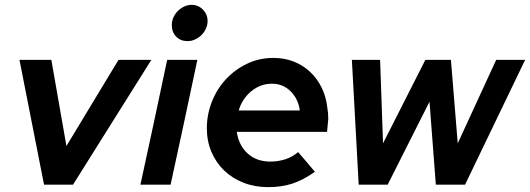

<svg xmlns="http://www.w3.org/2000/svg" viewBox="-20 -759 2178 789"><path d="M161 0 60 -513H191L253 -159L467 -513H602L280 0Z M751 -590Q722 -590 704 -608.5Q686 -627 686 -656Q686 -672 692.5 -687Q699 -702 710.5 -713.5Q722 -725 736.5 -732Q751 -739 767 -739Q795 -739 814 -719.5Q833 -700 833 -673Q833 -656 826 -641Q819 -626 808 -615Q797 -604 782 -597Q767 -590 751 -590ZM791 -513Q764 -384 736.5 -256.5Q709 -129 681 0H557Q585 -129 612.5 -256.5Q640 -384 667 -513Z M1274 -53Q1226 -19 1181.5 -4.5Q1137 10 1082 10Q1027 10 981 -8Q935 -26 901.5 -58Q868 -90 849 -134.5Q830 -179 830 -232Q830 -288 850.5 -340.5Q871 -393 908 -433Q945 -473 995 -497Q1045 -521 1104 -521Q1149 -521 1187 -506Q1225 -491 1254 -464Q1283 -437 1301.5 -399.5Q1320 -362 1325 -317Q1327 -306 1328 -294Q1329 -282 1329 -270Q1328 -260 1327 -249Q1326 -238 1324 -217H953Q961 -162 997.5 -128.5Q1034 -95 1091 -95Q1123 -95 1152.5 -104.5Q1182 -114 1205 -134Q1223 -114 1240 -93.5Q1257 -73 1274 -53ZM1098 -415Q1050 -415 1012.5 -384Q975 -353 961 -305H1212Q1206 -352 1174.5 -383.5Q1143 -415 1098 -415Z M1573 0H1454L1426 -513H1542L1554 -170L1728 -513H1833L1861 -170L2019 -513H2138L1891 0H1771L1745 -341Z"/></svg>

Font: Rosa Sans SemiBold
Style: Italic
Weight: 600
Italic angle: -12°
Designer: Pentagram / MCKL
Foundry: Pentagram / MCKL
Version: Version 1.005;September 16, 2019;FontCreator 11.5.0.2425 64-